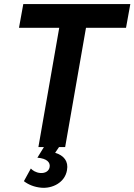

<svg xmlns="http://www.w3.org/2000/svg" viewBox="-20 -720 658 940"><path d="M168 0H195L163 52C211 56 227 76 223 98C220 117 202 129 177 127C155 125 139 114 131 105L97 167C119 184 148 196 182 199C236 204 298 174 308 113C316 70 293 41 250 28L269 0H299L401 -584H597L618 -700H94L73 -584H270Z"/></svg>

Font: Fixel Display 20240404 SemiBold
Style: Italic
Weight: 600
Italic angle: -10°
Designer: AlfaBravo + MacPaw
Foundry: Kyrylo Tkachov, Marchela Mozhyna, Serhii Makarenko, Maria Weinstein, Zakhar Kryvoshyya
Version: Version 1.211;Glyphs 3.2 (3225)